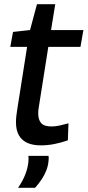

<svg xmlns="http://www.w3.org/2000/svg" viewBox="-20 -682 417 914"><path d="M306 -95 303 -14Q269 -2 237 4Q205 10 174 10Q138 10 112 -1Q86 -12 71 -36Q56 -60 56 -101Q56 -114 58 -132Q60 -150 63 -167L109 -459H29L42 -530L123 -539L156 -662H243L223 -539H377L363 -459H210L165 -174Q163 -165 162.5 -156.5Q162 -148 162 -141Q162 -112 176 -96Q190 -80 225 -80Q244 -80 264 -84.5Q284 -89 306 -95ZM115 60H211Q212 66 212 71.5Q212 77 211 84Q209 108 200 130.5Q191 153 177.5 173Q164 193 147 212H66Q88 180 100 149.5Q112 119 115 90Q116 81 116 73.5Q116 66 115 60Z"/></svg>

Font: Georama ExtraCondensed Thin Medium
Style: Italic
Weight: 500
Italic angle: -9°
Version: Version 1.001